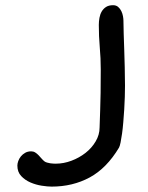

<svg xmlns="http://www.w3.org/2000/svg" viewBox="-20 -692 558 723"><path d="M45.4 -68.4Q45.4 -76.2 48.8 -85.7Q52.2 -95.2 58.8 -103.3Q65.4 -111.3 75 -116.7Q84.5 -122.1 97.2 -122.1Q106 -122.1 112.5 -117.9Q119.1 -113.8 125 -107.7Q130.9 -101.6 136.5 -95Q142.1 -88.4 147.9 -84Q151.4 -81.5 157.2 -79.8Q163.1 -78.1 169.2 -77.1Q175.3 -76.2 181.2 -75.9Q187 -75.7 190.4 -75.7Q219.7 -75.7 249 -86.7Q278.3 -97.7 302 -116.2Q325.7 -134.8 340.3 -159.7Q355 -184.6 355 -211.9Q355 -221.7 357.2 -276.1Q359.4 -330.6 359.4 -430.7Q359.4 -472.7 355.7 -513.9Q352.1 -555.2 352.1 -598.1Q352.1 -611.3 354.5 -624.8Q356.9 -638.2 363 -648.7Q369.1 -659.2 379.4 -665.8Q389.6 -672.4 405.8 -672.4Q417.5 -672.4 425 -665.8Q432.6 -659.2 437 -649.9Q441.4 -640.6 443.1 -630.9Q444.8 -621.1 444.8 -614.7Q444.8 -592.8 445.8 -564.9Q446.8 -537.1 447.8 -505.4Q448.7 -473.6 449.7 -439.2Q450.7 -404.8 450.7 -369.6Q450.7 -350.6 450 -327.4Q449.2 -304.2 447.8 -280Q446.3 -255.9 444.3 -232.4Q442.4 -209 439.7 -189.5Q437 -169.9 434.1 -155.8Q431.2 -141.6 428.2 -136.2Q381.8 -58.6 317.9 -23.9Q253.9 10.7 174.3 10.7Q159.2 10.7 137.2 7.3Q115.2 3.9 94.7 -4.9Q74.2 -13.7 59.8 -29.1Q45.4 -44.4 45.4 -68.4Z"/></svg>

Font: Short Stack
Style: Regular
Weight: 400
Designer: James Grieshaber
Foundry: James Grieshaber
Version: Version 1.002